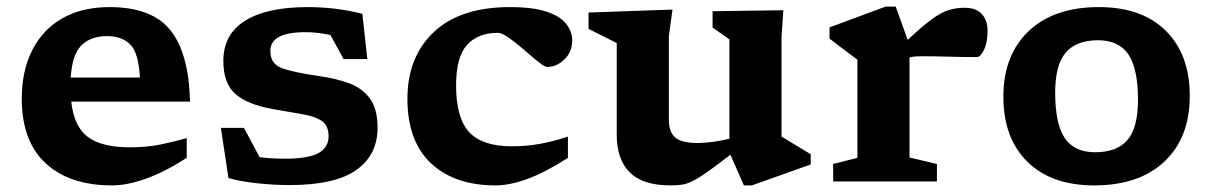

<svg xmlns="http://www.w3.org/2000/svg" viewBox="-20 -550 3672 582"><path d="M312 -528.5Q440 -528.5 496.2 -458.8Q552.5 -389 556 -242H196Q204.5 -165.5 246.8 -134.5Q289 -103.5 373 -103.5Q424.5 -103.5 466.5 -112Q508.5 -120.5 546 -131.5V-71.5Q480 -29 422.8 -8.5Q365.5 12 319.5 12Q191 12 118.5 -55Q46 -122 46 -250.5Q46 -335.5 77.8 -398Q109.5 -460.5 169 -494.5Q228.5 -528.5 312 -528.5ZM305 -440.5Q254.5 -440.5 226.5 -412.2Q198.5 -384 194.5 -315H404Q400.5 -388.5 375.5 -414.5Q350.5 -440.5 305 -440.5Z M913 -528.5Q999 -528.5 1078.5 -508L1093.5 -371H1021.5L981.5 -444Q939.5 -452.5 908 -452.5Q852 -452.5 825.8 -438.2Q799.5 -424 799.5 -395.5Q799.5 -356 835 -343.2Q870.5 -330.5 946.5 -319.5Q997.5 -312.5 1037.8 -297.8Q1078 -283 1101.2 -251.5Q1124.5 -220 1124.5 -163Q1124.5 -80.5 1060.2 -34.8Q996 11 858 11Q808.5 11 757 5.2Q705.5 -0.5 672.5 -10.5L649.5 -162.5H719.5L767 -73.5Q786 -71 806 -70Q826 -69 844 -69Q915 -69 945.5 -86Q976 -103 976 -137Q976 -170 954.5 -184Q933 -198 894.5 -204.2Q856 -210.5 806 -219.5Q730.5 -233 693.8 -265Q657 -297 657 -365.5Q657 -446 723 -487.2Q789 -528.5 913 -528.5Z M1525.5 -528.5Q1597.5 -528.5 1638.8 -514Q1680 -499.5 1697.2 -476.5Q1714.5 -453.5 1714.5 -427.5Q1714.5 -392.5 1690.8 -369.8Q1667 -347 1638.5 -347Q1631 -347 1611.8 -362.5Q1592.5 -378 1568.8 -398.8Q1545 -419.5 1523.2 -435Q1501.5 -450.5 1489 -450.5Q1429 -450.5 1395.8 -414Q1362.5 -377.5 1362.5 -291.5Q1362.5 -192 1402.5 -149.2Q1442.5 -106.5 1531.5 -106.5Q1575.5 -106.5 1617 -114Q1658.5 -121.5 1701.5 -136V-71.5Q1633 -27.5 1579.2 -7.8Q1525.5 12 1482 12Q1358 12 1286.5 -55Q1215 -122 1215 -250.5Q1215 -377.5 1295.2 -453Q1375.5 -528.5 1525.5 -528.5Z M2007.5 -187.5Q2007.5 -149.5 2027 -133Q2046.5 -116.5 2094 -116.5Q2116 -116.5 2141.2 -120Q2166.5 -123.5 2191 -129.5V-430.5L2140 -466.5V-516L2354.5 -519L2349 -437.5V-136Q2355 -132.5 2372.2 -122Q2389.5 -111.5 2408.2 -100.2Q2427 -89 2437.5 -82.5V-51.5L2259 12H2235L2194 -81Q2151 -47.5 2124.2 -28.8Q2097.5 -10 2079.8 -1.2Q2062 7.5 2047 9.8Q2032 12 2012 12Q1929 12 1889.2 -27.2Q1849.5 -66.5 1849.5 -141V-419.5L1764 -462.5V-512L2018.5 -521L2007.5 -440.5Z M2904.5 -526.5Q2938 -526.5 2955.8 -507.8Q2973.5 -489 2973.5 -457Q2973.5 -421 2962.8 -399Q2952 -377 2941.5 -377Q2897.5 -377 2857 -378.2Q2816.5 -379.5 2774 -379.5Q2763 -379.5 2754.2 -378.8Q2745.5 -378 2737 -376V-72.5L2820 -53V0H2505.5V-53L2579 -71.5V-369Q2569.5 -376.5 2545.8 -394Q2522 -411.5 2494.5 -433V-467L2664.5 -530H2695L2731.5 -429Q2776 -471 2805 -492Q2834 -513 2856.5 -519.8Q2879 -526.5 2904.5 -526.5Z M3297 12Q3167 12 3094.2 -59.8Q3021.5 -131.5 3021.5 -256.5Q3021.5 -383 3098.2 -455.8Q3175 -528.5 3311 -528.5Q3441.5 -528.5 3514 -456.5Q3586.5 -384.5 3586.5 -259.5Q3586.5 -133 3509.8 -60.5Q3433 12 3297 12ZM3299.5 -88.5Q3366 -88.5 3397.8 -125.8Q3429.5 -163 3429.5 -247.5Q3429.5 -341 3400.8 -384.5Q3372 -428 3308.5 -428Q3242.5 -428 3210.5 -390.5Q3178.5 -353 3178.5 -269Q3178.5 -175.5 3207.2 -132Q3236 -88.5 3299.5 -88.5Z"/></svg>

Font: Newsreader 6pt SemiBold
Style: Regular
Weight: 600
Designer: Hugues Gentile
Foundry: Production Type
Version: Version 1.003; ttfautohint (v1.8.3)